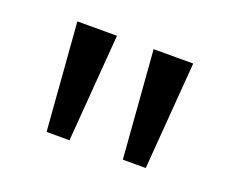

<svg xmlns="http://www.w3.org/2000/svg" viewBox="-57 -802 523 433"><g transform="rotate(20 204.0 -585.0)"><path d="M160 -714 140 -456H85L65 -714ZM343 -714 323 -456H268L248 -714Z"/></g></svg>

Font: hexuguzrati05
Style: Book
Weight: 400
Designer: Jelle Bosma - Monotype Design Team, Universal Thirst
Foundry: Monotype Imaging Inc.
Version: Version 2.106